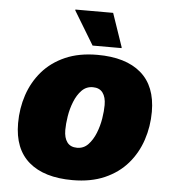

<svg xmlns="http://www.w3.org/2000/svg" viewBox="-54 -809 780 871"><g transform="rotate(5 336.0 -374.0)"><path d="M40 -224Q40 -292 60.5 -353Q81 -414 122 -461.5Q163 -509 225.5 -536.5Q288 -564 372 -564Q501 -564 570.5 -504.5Q640 -445 640 -328Q640 -261 619.5 -199.5Q599 -138 558 -90.5Q517 -43 454.5 -15.5Q392 12 308 12Q179 12 109.5 -47.5Q40 -107 40 -224ZM256 -212Q256 -176 271 -156Q286 -136 316 -136Q346 -136 366.5 -157.5Q387 -179 400 -211.5Q413 -244 418.5 -278.5Q424 -313 424 -340Q424 -376 409 -396Q394 -416 364 -416Q334 -416 313.5 -395Q293 -374 280 -341.5Q267 -309 261.5 -274Q256 -239 256 -212ZM346 -604 254 -756V-760H426L478 -608V-604Z"/></g></svg>

Font: Kufam Black
Style: Italic
Weight: 900
Italic angle: -11°
Designer: Artur Schmal
Foundry: Original Type
Version: Version 1.301; ttfautohint (v1.8.3)